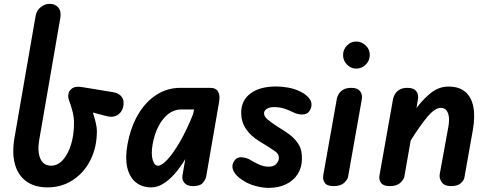

<svg xmlns="http://www.w3.org/2000/svg" viewBox="-20 -948 2492 978"><path d="M222.5 6.5Q157 6.5 114.5 -24Q72 -54.5 56.2 -111Q40.5 -167.5 53.5 -244.5L161.5 -867.5Q166.5 -895 187.8 -911.8Q209 -928.5 233 -928.5Q260.5 -928.5 276.5 -910.2Q292.5 -892 287.5 -858L180 -236.5Q173 -196.5 177.8 -166.8Q182.5 -137 198.2 -120.5Q214 -104 240 -104Q273.5 -104 299.8 -132.5Q326 -161 341.5 -210.5Q357 -260 357 -323Q357 -349 349.8 -379Q342.5 -409 331 -438.5Q325.5 -452.5 328.8 -470Q332 -487.5 348.8 -498.8Q365.5 -510 400.5 -504L556 -478.5Q580 -474.5 594.8 -460.5Q609.5 -446.5 609.5 -425Q609.5 -386 584 -366Q558.5 -346 519 -357.5L453 -375Q462.5 -345.5 468 -321.8Q473.5 -298 473.5 -280.5Q473.5 -198 440.8 -133Q408 -68 351 -30.8Q294 6.5 222.5 6.5Z M751 6.5Q703 6.5 671.2 -19.8Q639.5 -46 628.2 -94.8Q617 -143.5 629 -210Q645 -299.5 683.2 -364.5Q721.5 -429.5 776.8 -465Q832 -500.5 898.5 -500.5H1050Q1080.5 -500.5 1091.2 -480.8Q1102 -461 1096 -428.5L1030 -47.5Q1027.5 -34 1013.5 -17Q999.5 0 963.5 0Q932.5 0 919 -17Q905.5 -34 909.5 -55L924 -138Q897 -93 867.8 -60.5Q838.5 -28 809.2 -10.8Q780 6.5 751 6.5ZM785 -104Q803.5 -104 832.8 -135.2Q862 -166.5 896.2 -225.2Q930.5 -284 963.5 -366.5L968.5 -390.5H902.5Q867.5 -390.5 838 -368Q808.5 -345.5 787.5 -305.2Q766.5 -265 757 -210.5Q749 -163 757.8 -133.5Q766.5 -104 785 -104Z M1347.5 9Q1318.5 9 1282.2 -0.5Q1246 -10 1217.5 -29Q1180.5 -52.5 1169 -77.8Q1157.5 -103 1172 -126Q1184.5 -148.5 1211.5 -146.8Q1238.5 -145 1260 -130.5Q1270.5 -124 1296.2 -111.5Q1322 -99 1348.5 -99Q1374.5 -99 1387.5 -113.2Q1400.5 -127.5 1400.5 -143Q1400.5 -154.5 1396.2 -161.8Q1392 -169 1382.5 -176.5Q1368 -187 1346.2 -200.8Q1324.5 -214.5 1299.5 -229.5Q1257 -255 1232.8 -291.5Q1208.5 -328 1208.5 -373.5Q1208.5 -436.5 1256 -472Q1303.5 -507.5 1386.5 -507.5Q1415.5 -507.5 1448 -501.8Q1480.5 -496 1510 -481.5Q1546 -464 1560 -439.5Q1574 -415 1559 -386.5Q1547 -365.5 1521.5 -364.8Q1496 -364 1470.5 -377.5Q1454.5 -386 1429.5 -394.2Q1404.5 -402.5 1377 -402.5Q1353 -402.5 1339 -393.5Q1325 -384.5 1325 -370.5Q1325 -355.5 1341 -341.2Q1357 -327 1387 -307.5Q1410.5 -292 1434.8 -276.8Q1459 -261.5 1473 -247Q1492.5 -228.5 1505.2 -205.5Q1518 -182.5 1518 -139.5Q1518 -96 1497 -62.2Q1476 -28.5 1437.8 -9.8Q1399.5 9 1347.5 9Z M1679 0Q1646 0 1634.5 -16.5Q1623 -33 1626.5 -55L1696 -446Q1697.5 -455 1704.8 -468Q1712 -481 1727.5 -490.8Q1743 -500.5 1770 -500.5Q1800 -500.5 1813.8 -484.2Q1827.5 -468 1822.5 -439.5L1753 -47.5Q1751 -34 1733.2 -17Q1715.5 0 1679 0ZM1794.5 -598.5Q1767.5 -598.5 1747.5 -619Q1727.5 -639.5 1727.5 -668Q1727.5 -695.5 1747.2 -716Q1767 -736.5 1794.5 -736.5Q1821 -736.5 1842.2 -717Q1863.5 -697.5 1863.5 -668Q1863.5 -639.5 1843.2 -619Q1823 -598.5 1794.5 -598.5Z M1965 0Q1932.5 0 1920.8 -16.5Q1909 -33 1913 -55L1982.5 -446Q1984.5 -455 1991.5 -467.8Q1998.5 -480.5 2013.8 -490.5Q2029 -500.5 2056 -500.5Q2086.5 -500.5 2100 -484.2Q2113.5 -468 2108.5 -439.5L2101.5 -398Q2140 -448.5 2179 -477.8Q2218 -507 2264.5 -507Q2318 -507 2349.5 -480.8Q2381 -454.5 2391 -404.5Q2401 -354.5 2388 -282.5L2345.5 -43.5Q2343.5 -30 2327.5 -15Q2311.5 0 2276 0Q2244.5 0 2230.2 -19.8Q2216 -39.5 2220 -61.5L2263.5 -300.5Q2269 -330 2266.5 -351.8Q2264 -373.5 2253.8 -386Q2243.5 -398.5 2225.5 -398.5Q2195.5 -398.5 2157.8 -353.8Q2120 -309 2072 -232.5L2039.5 -47.5Q2037 -34 2019.2 -17Q2001.5 0 1965 0Z"/></svg>

Font: Edu AU VIC WA NT Hand SemiBold
Style: Regular
Weight: 600
Version: Version 1.001